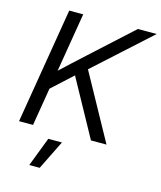

<svg xmlns="http://www.w3.org/2000/svg" viewBox="-138 -827 976 1166"><g transform="rotate(15 350.0 -243.5)"><path d="M29.8 0 150.4 -727.5H238.3L196.3 -474.1L176.8 -356.4Q212.4 -389.6 248.5 -423.1Q284.7 -456.5 321.8 -490.2L582 -727.5H700.2L352.5 -412.6L579.6 0H481.9L286.1 -356.4L157.2 -238.3L117.7 0ZM158.7 241.2 229 57.6H314.9L224.1 241.2Z"/></g></svg>

Font: Inter Display
Style: Italic
Weight: 400
Italic angle: -9.39999°
Designer: Rasmus Andersson
Foundry: rsms
Version: Version 4.000;git-a52131595